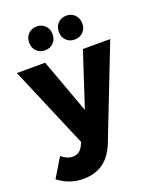

<svg xmlns="http://www.w3.org/2000/svg" viewBox="-185 -866 950 1167"><g transform="rotate(-20 290.0 -282.0)"><path d="M272.9 -688Q272.9 -655.3 251.2 -633.5Q229.5 -611.8 196.8 -611.8Q164.1 -611.8 142.6 -633.3Q121.1 -654.8 121.1 -688Q121.1 -722.2 142.3 -744.1Q163.6 -766.1 196.8 -766.1Q230 -766.1 251.5 -744.1Q272.9 -722.2 272.9 -688ZM389.2 -766.1Q422.4 -766.1 443.6 -744.1Q464.8 -722.2 464.8 -688Q464.8 -654.8 443.4 -633.3Q421.9 -611.8 389.2 -611.8Q355.5 -611.8 334.2 -633.3Q313 -654.8 313 -688Q313 -722.7 334.2 -744.4Q355.5 -766.1 389.2 -766.1ZM359.9 53.2Q329.1 128.9 276.9 165.5Q224.6 202.1 147.9 202.1Q59.6 202.1 -12.2 146L62 22.9Q98.1 53.2 133.8 53.2Q177.7 53.2 199.2 12.2L211.9 -13.2L-12.2 -541H170.9L299.8 -189L415 -541H591.8Z"/></g></svg>

Font: Montserrat-Arabic
Style: Bold
Weight: 700
Designer: Mohamed Gaber
Foundry: Kief Type Foundry
Version: Version 5.008;PS 005.008;hotconv 1.0.88;makeotf.lib2.5.64775